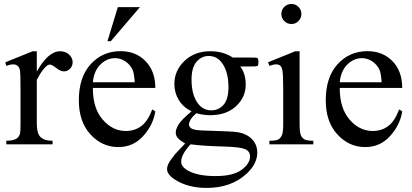

<svg xmlns="http://www.w3.org/2000/svg" viewBox="-20 -714 2039 950"><path d="M162.1 -460.4V-359.9Q218.3 -460.4 277.3 -460.4Q304.2 -460.4 321.8 -444.1Q339.4 -427.7 339.4 -406.2Q339.4 -387.2 326.7 -374Q314 -360.8 296.4 -360.8Q279.3 -360.8 258.1 -377.7Q236.8 -394.5 226.6 -394.5Q217.8 -394.5 207.5 -384.8Q185.5 -364.7 162.1 -318.8V-104.5Q162.1 -67.4 171.4 -48.3Q177.7 -35.2 193.8 -26.4Q210 -17.6 240.2 -17.6V0H11.2V-17.6Q45.4 -17.6 62 -28.3Q74.2 -36.1 79.1 -53.2Q81.5 -61.5 81.5 -100.6V-273.9Q81.5 -352.1 78.4 -366.9Q75.2 -381.8 66.7 -388.7Q58.1 -395.5 45.4 -395.5Q30.3 -395.5 11.2 -388.2L6.3 -405.8L141.6 -460.4Z M439.5 -278.8Q439 -179.2 487.8 -122.6Q536.6 -65.9 602.5 -65.9Q646.5 -65.9 679 -90.1Q711.4 -114.3 733.4 -172.9L748.5 -163.1Q738.3 -96.2 689 -41.3Q639.6 13.7 565.4 13.7Q484.9 13.7 427.5 -49.1Q370.1 -111.8 370.1 -217.8Q370.1 -332.5 429 -396.7Q487.8 -460.9 576.7 -460.9Q651.9 -460.9 700.2 -411.4Q748.5 -361.8 748.5 -278.8ZM439.5 -307.1H646.5Q644 -350.1 636.2 -367.7Q624 -395 599.9 -410.6Q575.7 -426.3 549.3 -426.3Q508.8 -426.3 476.8 -394.8Q444.8 -363.3 439.5 -307.1ZM672.4 -678.7 528.3 -510.3H511.7L563 -678.7Z M927.7 -163.1Q886.7 -183.1 864.7 -219Q842.8 -254.9 842.8 -298.3Q842.8 -364.7 892.8 -412.6Q942.9 -460.4 1021 -460.4Q1085 -460.4 1131.8 -429.2H1226.6Q1247.6 -429.2 1251 -428Q1254.4 -426.8 1255.9 -423.8Q1258.8 -419.4 1258.8 -408.2Q1258.8 -395.5 1256.3 -390.6Q1254.9 -388.2 1251.2 -386.7Q1247.6 -385.3 1226.6 -385.3H1168.5Q1195.8 -350.1 1195.8 -295.4Q1195.8 -232.9 1147.9 -188.5Q1100.1 -144 1019.5 -144Q986.3 -144 951.7 -153.8Q930.2 -135.3 922.6 -121.3Q915 -107.4 915 -97.7Q915 -89.4 923.1 -81.5Q931.2 -73.7 954.6 -70.3Q968.3 -68.4 1022.9 -66.9Q1123.5 -64.5 1153.3 -60.1Q1198.7 -53.7 1225.8 -26.4Q1252.9 1 1252.9 41Q1252.9 96.2 1201.2 144.5Q1125 215.8 1002.4 215.8Q908.2 215.8 843.3 173.3Q806.6 148.9 806.6 122.6Q806.6 110.8 812 99.1Q820.3 81.1 846.2 48.8Q849.6 44.4 896 -3.9Q870.6 -19 860.1 -31Q849.6 -43 849.6 -58.1Q849.6 -75.2 863.5 -98.1Q877.4 -121.1 927.7 -163.1ZM1012.7 -437Q976.6 -437 952.1 -408.2Q927.7 -379.4 927.7 -319.8Q927.7 -242.7 960.9 -200.2Q986.3 -168 1025.4 -168Q1062.5 -168 1086.4 -195.8Q1110.4 -223.6 1110.4 -283.2Q1110.4 -360.8 1076.7 -404.8Q1051.8 -437 1012.7 -437ZM922.9 0Q899.9 24.9 888.2 46.4Q876.5 67.9 876.5 85.9Q876.5 109.4 904.8 127Q953.6 157.2 1045.9 157.2Q1133.8 157.2 1175.5 126.2Q1217.3 95.2 1217.3 60.1Q1217.3 34.7 1192.4 23.9Q1167 13.2 1091.8 11.2Q981.9 8.3 922.9 0Z M1421.9 -694.3Q1442.4 -694.3 1456.8 -679.9Q1471.2 -665.5 1471.2 -645Q1471.2 -624.5 1456.8 -609.9Q1442.4 -595.2 1421.9 -595.2Q1401.4 -595.2 1386.7 -609.9Q1372.1 -624.5 1372.1 -645Q1372.1 -665.5 1386.5 -679.9Q1400.9 -694.3 1421.9 -694.3ZM1462.4 -460.4V-101.1Q1462.4 -59.1 1468.5 -45.2Q1474.6 -31.2 1486.6 -24.4Q1498.5 -17.6 1530.3 -17.6V0H1313V-17.6Q1345.7 -17.6 1356.9 -23.9Q1368.2 -30.3 1374.8 -44.9Q1381.3 -59.6 1381.3 -101.1V-273.4Q1381.3 -346.2 1377 -367.7Q1373.5 -383.3 1366.2 -389.4Q1358.9 -395.5 1346.2 -395.5Q1332.5 -395.5 1313 -388.2L1306.2 -405.8L1440.9 -460.4Z M1661.1 -278.8Q1660.6 -179.2 1709.5 -122.6Q1758.3 -65.9 1824.2 -65.9Q1868.2 -65.9 1900.6 -90.1Q1933.1 -114.3 1955.1 -172.9L1970.2 -163.1Q1960 -96.2 1910.6 -41.3Q1861.3 13.7 1787.1 13.7Q1706.5 13.7 1649.2 -49.1Q1591.8 -111.8 1591.8 -217.8Q1591.8 -332.5 1650.6 -396.7Q1709.5 -460.9 1798.3 -460.9Q1873.5 -460.9 1921.9 -411.4Q1970.2 -361.8 1970.2 -278.8ZM1661.1 -307.1H1868.2Q1865.7 -350.1 1857.9 -367.7Q1845.7 -395 1821.5 -410.6Q1797.4 -426.3 1771 -426.3Q1730.5 -426.3 1698.5 -394.8Q1666.5 -363.3 1661.1 -307.1Z"/></svg>

Font: Jameel Khushkhat-L
Style: Regular
Weight: 400
Version: Version 3.5